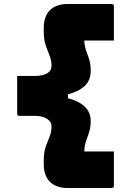

<svg xmlns="http://www.w3.org/2000/svg" viewBox="-20 -780 640 961"><path d="M434 -175Q434 -147 428 -125.5Q422 -104 415 -86Q408 -68 404 -47Q403 -41 402.5 -35Q402 -29 402 -22H550V150Q550 161 539 161H319Q261 161 230 130Q199 99 199 41V26Q199 -19 209 -46.5Q219 -74 228.5 -97Q238 -120 238 -149Q238 -170 216 -185Q194 -200 155 -200H77Q66 -200 66 -211V-400H156Q194 -400 216 -413Q238 -426 238 -450Q238 -477 228.5 -500.5Q219 -524 209 -552.5Q199 -581 199 -622V-640Q199 -698 230 -729Q261 -760 319 -760H539Q550 -760 550 -749V-577H402Q402 -571 402.5 -566Q403 -561 404 -556Q407 -535 414.5 -516.5Q422 -498 428 -477Q434 -456 434 -425Q434 -376 402 -348Q370 -320 320 -308V-288Q370 -277 402 -248Q434 -219 434 -175Z"/></svg>

Font: Recursive Mn Lnr St XBk
Style: Regular
Weight: 1000
Monospace: yes
Version: Version 1.079;hotconv 1.0.112;makeotfexe 2.5.65598; ttfautoh